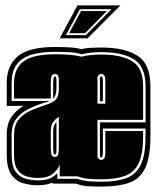

<svg xmlns="http://www.w3.org/2000/svg" viewBox="-20 -680 579 711"><path d="M355 11Q328 11 305 9.5Q282 8 262 0H174V-4Q153 6 120 6Q94 6 67.5 -1Q41 -8 23 -32Q5 -56 5 -107V-179Q5 -223 23 -248Q41 -273 67 -288H5V-373Q5 -438 46.5 -472Q88 -506 184 -506Q216 -506 239.5 -504.5Q263 -503 282 -498Q297 -502 316 -503Q335 -504 355 -504Q442 -504 489.5 -473.5Q537 -443 537 -361V-177Q537 -98 517.5 -57.5Q498 -17 457.5 -3Q417 11 355 11ZM355 -7Q411 -7 447 -20Q483 -33 501 -69.5Q519 -106 519 -177V-204H361V-115Q361 -105 359 -101Q358 -97 355 -97Q352 -97 350 -99V-227H519V-361Q519 -433 476.5 -460Q434 -487 355 -487Q316 -487 282 -479Q264 -485 240 -486.5Q216 -488 184 -488Q98 -488 60.5 -460Q23 -432 23 -373V-306H163Q160 -304 157 -303Q154 -302 151 -301L152 -302L136 -297Q108 -288 82 -274.5Q56 -261 39.5 -239Q23 -217 23 -179V-107Q23 -65 38 -44.5Q53 -24 75.5 -18Q98 -12 120 -12Q147 -12 164 -19Q181 -26 192 -39V-18H266Q285 -11 307 -9Q329 -7 355 -7ZM355 -16Q329 -16 307.5 -18Q286 -20 268 -27H201V-71Q196 -54 177 -37.5Q158 -21 120 -21Q100 -21 79.5 -26.5Q59 -32 45.5 -50.5Q32 -69 32 -107V-179Q32 -217 49.5 -238Q67 -259 95 -271Q123 -283 154 -293Q182 -303 190 -315.5Q198 -328 198 -354V-383Q198 -393 195 -399.5Q192 -406 183 -406Q173 -406 170.5 -397Q168 -388 168 -371V-315H32V-373Q32 -426 67 -452.5Q102 -479 184 -479Q215 -479 239 -477Q263 -475 281 -470Q297 -474 315 -476Q333 -478 355 -478Q430 -478 470 -453Q510 -428 510 -361V-236H341V-99Q346 -88 355 -88Q362 -88 366 -94Q370 -98 370 -115V-195H510V-177Q510 -110 493.5 -75.5Q477 -41 442.5 -28.5Q408 -16 355 -16ZM341 -296H370V-379Q370 -396 366 -401Q361 -406 355 -406Q345 -406 340 -392Q341 -389 341 -383ZM177 -314V-371Q177 -397 183 -397Q189 -397 189 -383V-354Q189 -326 177 -314ZM350 -305V-382Q350 -388 349 -391Q351 -397 355 -397Q361 -397 361 -379V-305ZM183 -99Q195 -99 196 -111Q197 -116 197.5 -123.5Q198 -131 198 -141V-247Q184 -239 176 -226.5Q168 -214 168 -194V-135Q168 -120 170 -109.5Q172 -99 183 -99ZM183 -108Q178 -108 178 -116L177 -135V-194Q177 -216 189 -229V-118Q188 -108 183 -108ZM267 -660H426L304 -538H201ZM224 -550H298L393 -646H276ZM236 -557 280 -639H376L295 -557Z"/></svg>

Font: Alumni Sans Collegiate One
Style: Regular
Weight: 400
Designer: Robert E. Leuschke
Foundry: Robert E. Leuschke
Version: Version 1.100